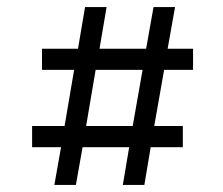

<svg xmlns="http://www.w3.org/2000/svg" viewBox="-20 -543 631 544"><path d="M134 -19 153 -126H71V-186H163L190 -345H99V-405H201L221 -523H282L262 -405H394L415 -523H476L455 -405H527V-345H445L417 -186H498V-126H407L389 -19H328L346 -126H214L195 -19ZM224 -186H356L384 -345H251Z"/></svg>

Font: Maven Pro
Style: Regular
Weight: 400
Designer: Joe Prince
Foundry: Joe Prince
Version: Version 2.103